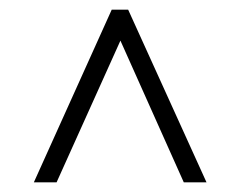

<svg xmlns="http://www.w3.org/2000/svg" viewBox="-20 -685 497 397"><path d="M407 -308H360L229 -601L97 -308H50L211 -665H245Z"/></svg>

Font: Bona Nova
Style: Regular
Weight: 400
Designer: Mateusz Machalski
Foundry: Capitalics
Version: Version 4.001; ttfautohint (v1.8.3)